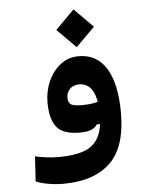

<svg xmlns="http://www.w3.org/2000/svg" viewBox="-56 -624 698 908"><g transform="rotate(-5 293.0 -169.5)"><path d="M208 239.3Q173.3 239.3 138.4 233.4Q103.5 227.5 78.1 216.8L85.4 98.6Q114.3 104.5 140.4 107.9Q166.5 111.3 199.2 111.3Q265.6 111.3 312.3 96.2Q358.9 81.1 383.3 41.5Q407.7 2 407.7 -70.3Q407.7 -131.8 395.5 -164.8Q383.3 -197.8 364.3 -210.2Q345.2 -222.7 324.7 -222.7Q294.9 -222.7 278.6 -205.8Q262.2 -189 262.2 -163.1Q262.2 -143.6 274.4 -133.5Q286.6 -123.5 328.6 -123.5Q360.8 -123.5 387.7 -128.9Q414.6 -134.3 453.1 -143.6L446.8 -26.9H389.6Q381.3 -12.2 361.8 -3.7Q342.3 4.9 307.1 4.9Q225.6 4.9 196 -34.2Q166.5 -73.2 166.5 -149.9Q166.5 -204.1 187.5 -251Q208.5 -297.9 245.8 -326.7Q283.2 -355.5 332 -355.5Q418.5 -355.5 463.4 -282.2Q508.3 -209 508.3 -71.8Q508.3 92.3 430.4 165.8Q352.5 239.3 208 239.3ZM327.1 -398.9 237.8 -488.3 327.1 -578.1 416.5 -488.3Z"/></g></svg>

Font: Cascadia Mono
Style: Regular
Weight: 400
Monospace: yes
Designer: Aaron Bell
Foundry: Saja Typeworks
Version: Version 2404.023